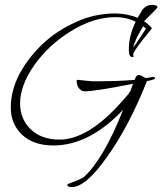

<svg xmlns="http://www.w3.org/2000/svg" viewBox="-20 -548 663 784"><path d="M273 216Q255 216 255 207Q255 203 268 199Q291 191 303.5 185Q316 179 320 177Q360 142 401 72.5Q442 3 483 -100Q345 46 198 46Q118 46 71 3Q24 -41 24 -109Q24 -145 33.5 -180Q43 -215 59 -245Q95 -312 152.5 -367Q210 -422 288 -457Q331 -477 371.5 -485Q412 -493 446 -493Q475 -493 499.5 -488Q524 -483 542 -475L560 -506Q576 -528 600 -528Q623 -528 623 -518Q623 -516 600 -493Q587 -480 581.5 -474.5Q576 -469 568 -461Q581 -453 590.5 -443.5Q600 -434 600 -432Q600 -431 586.5 -415Q573 -399 560 -382Q524 -336 523 -323L526 -320Q526 -315 521 -315Q506 -315 506 -345Q506 -402 534 -459Q497 -478 452 -478Q362 -478 270 -421Q180 -366 120 -282Q90 -239 76 -200Q62 -161 62 -126Q62 -62 105.5 -20Q149 22 223 22Q341 22 479 -135Q492 -149 500.5 -159.5Q509 -170 513 -177L523 -206Q444 -190 394.5 -182.5Q345 -175 325 -175Q313 -175 303 -187Q293 -199 293 -218Q293 -222 297 -222L356 -216Q470 -216 530 -222Q536 -242 546 -242Q551 -242 558 -238.5Q565 -235 575 -229L605 -234Q613 -234 613 -228Q613 -223 580 -217Q508 -35 419 90Q331 216 273 216ZM523 -353Q531 -363 544 -382.5Q557 -402 576 -431L565 -441Q533 -390 523 -353Z"/></svg>

Font: Qwigley
Style: Regular
Weight: 400
Designer: Robert E. Leuschke
Foundry: Robert E. Leuschke
Version: Version 1.010; ttfautohint (v1.8.3)